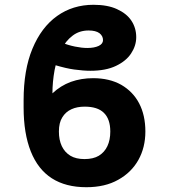

<svg xmlns="http://www.w3.org/2000/svg" viewBox="-20 -780 712 810"><path d="M373 -450.2Q441.4 -450.2 491.2 -422.4Q541 -393.6 566.9 -344.2Q593.3 -293.9 593.3 -225.1Q593.3 -158.2 564 -105.5Q534.2 -52.2 478.5 -21.5Q423.3 9.8 344.2 9.8Q257.3 9.8 198.7 -27.8Q140.1 -65.4 109.9 -141.1Q79.6 -217.3 79.6 -327.1V-356.4Q79.6 -484.9 116.7 -574.2Q154.3 -665 220.7 -712.4Q287.1 -759.8 374.5 -759.8Q433.6 -759.8 473.1 -741.7Q514.2 -723.1 534.2 -692.9Q554.7 -662.1 554.7 -623Q554.7 -587.4 533.2 -554.7Q512.2 -522.5 469.2 -502Q426.3 -481.4 361.3 -481.4Q331.5 -481.4 292.5 -486.8Q259.8 -491.2 210.4 -505.9L241.2 -600.1Q266.1 -589.8 296.4 -583.5Q325.2 -577.6 348.6 -577.6Q377.9 -577.6 396.5 -586.4Q414.6 -595.2 414.6 -610.8Q414.6 -628.4 399.4 -640.1Q383.8 -651.4 354 -651.4Q314.5 -651.4 286.1 -629.4Q256.8 -607.4 238.3 -569.8Q218.8 -528.8 210.4 -484.9Q201.2 -434.6 201.2 -386.2Q235.4 -418.5 278.8 -434.6Q322.8 -450.2 373 -450.2ZM337.4 -330.1Q305.2 -330.1 281.7 -319.3Q256.8 -308.1 242.7 -284.7Q228.5 -262.2 228.5 -225.1Q228.5 -189.5 240.7 -163.6Q252.9 -137.7 276.9 -123Q300.3 -108.9 336.4 -108.9Q373.5 -108.9 397 -123Q420.9 -137.7 433.1 -163.6Q445.3 -189.5 445.3 -225.1Q445.3 -277.8 418 -304.2Q391.6 -330.1 337.4 -330.1Z"/></svg>

Font: My Font
Style: Bold
Weight: 500
Designer: Rasmus Andersson
Foundry: rsms
Version: Version 0.001